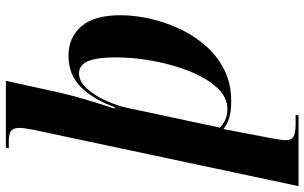

<svg xmlns="http://www.w3.org/2000/svg" viewBox="-245 -588 1040 656"><g transform="rotate(-90 275.0 -260.0)"><path d="M160 -668Q163 -683 164.5 -695Q166 -707 166 -714Q166 -734 156 -742Q146 -750 119 -750H96L99 -760H327L288 -583Q278 -538 264 -491Q250 -444 232 -388H237Q261 -457 303.5 -501.5Q346 -546 413 -546Q475 -546 513 -502Q551 -458 551 -368Q551 -323 540 -271.5Q529 -220 506.5 -170.5Q484 -121 449 -80Q414 -39 366 -14.5Q318 10 257 10Q223 10 200 3Q177 -4 162 -17Q160 -4 157.5 8Q155 20 152 36L130 151Q128 164 126 175.5Q124 187 124 195Q124 217 137.5 223.5Q151 230 179 230H210L209 240H-33ZM230 -3Q271 -3 303.5 -38.5Q336 -74 359 -131Q382 -188 394.5 -255Q407 -322 407 -385Q407 -448 394 -479Q381 -510 352 -510Q325 -510 300.5 -483Q276 -456 258.5 -417Q241 -378 234 -343L167 -29Q176 -19 192.5 -11Q209 -3 230 -3Z"/></g></svg>

Font: Noto Serif Display SemiCondensed
Style: Bold Italic
Weight: 700
Width: 4
Italic angle: -12°
Designer: Monotype Design Team
Foundry: Monotype Imaging Inc.
Version: Version 2.009